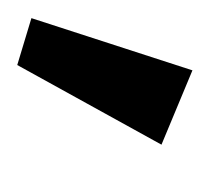

<svg xmlns="http://www.w3.org/2000/svg" viewBox="-30 -40 238 217"><g transform="rotate(-90 88.5 69.0)"><path d="M34 133 124 -30 177 -14 118 168Z"/></g></svg>

Font: Lineal
Style: Regular
Weight: 400
Designer: Created by Frank Adebiaye with contributions from Anton Moglia & Ariel Martín Pérez
Created by Frank ADEBIAYE with FontF
Foundry: Velvetyne Type Foundry
Version: Version 2.000